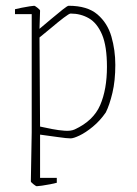

<svg xmlns="http://www.w3.org/2000/svg" viewBox="-20 -470 474 666"><path d="M218 -450Q283 -450 318 -420Q353 -390 366.5 -343Q380 -296 380 -245Q380 -190 370 -148Q360 -106 347 -80Q327 -51 302 -30.5Q277 -10 256 0Q235 10 225 10Q212 10 181 5.5Q150 1 119 -3V147H177V164Q170 166 155 169Q140 172 125.5 174Q111 176 107 176Q105 176 96 169Q87 162 87 159L90 -11V-421H32V-438Q40 -440 54.5 -443Q69 -446 82.5 -448Q96 -450 99 -450Q101 -450 110 -443Q119 -436 119 -433L117 -370Q136 -386 158 -404.5Q180 -423 197 -436.5Q214 -450 218 -450ZM225 -423Q220 -423 201 -408.5Q182 -394 159 -374.5Q136 -355 117 -340L119 -31Q137 -27 160 -22.5Q183 -18 204.5 -16.5Q226 -15 239 -21Q304 -51 327.5 -105.5Q351 -160 351 -238Q351 -310 334 -350Q317 -390 288.5 -406.5Q260 -423 225 -423Z"/></svg>

Font: Grenze Gotisch Thin
Style: Regular
Weight: 100
Designer: Renata Polastri
Foundry: Omnibus-Type
Version: Version 1.001